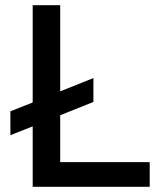

<svg xmlns="http://www.w3.org/2000/svg" viewBox="-20 -720 640 740"><path d="M106 0V-233L20 -199V-291L106 -325V-700H212V-368L340 -419V-327L212 -276V-95H557V0Z"/></svg>

Font: DM Mono Medium
Style: Regular
Weight: 500
Designer: Colophon Foundry
Foundry: Colophon Foundry
Version: Version 1.000; ttfautohint (v1.8.2.53-6de2)